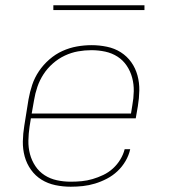

<svg xmlns="http://www.w3.org/2000/svg" viewBox="-20 -699 640 727"><path d="M248 8Q218 8 189.5 2Q161 -4 137.5 -18.5Q114 -33 97.5 -56Q81 -79 73.5 -106.5Q66 -134 66.5 -163.5Q67 -193 72 -223L88 -323Q93 -351 102 -378Q111 -405 127.5 -429.5Q144 -454 167 -474Q190 -494 216.5 -506Q243 -518 271 -523Q299 -528 327 -528Q356 -528 385 -522Q414 -516 437.5 -501Q461 -486 477 -463.5Q493 -441 500.5 -413.5Q508 -386 507.5 -356.5Q507 -327 502 -297L494 -251H97L92 -220Q88 -193 87.5 -166.5Q87 -140 93.5 -115.5Q100 -91 114 -70Q128 -49 149 -35.5Q170 -22 195.5 -16.5Q221 -11 248 -11Q269 -11 289.5 -13Q310 -15 330.5 -21Q351 -27 371 -36.5Q391 -46 407.5 -61Q424 -76 435.5 -95Q447 -114 452 -134H473Q468 -111 455.5 -89.5Q443 -68 425 -51Q407 -34 385 -22.5Q363 -11 340 -4Q317 3 294 5.5Q271 8 248 8ZM100 -269H476L481 -300Q486 -327 486.5 -353.5Q487 -380 480.5 -404.5Q474 -429 460 -450Q446 -471 425 -484.5Q404 -498 378.5 -503.5Q353 -509 326 -509Q301 -509 275.5 -504.5Q250 -500 225.5 -488.5Q201 -477 180 -458.5Q159 -440 144.5 -417.5Q130 -395 121.5 -370Q113 -345 109 -320ZM527 -661H182V-679H527Z"/></svg>

Font: Iosevka SS04 Th Ex Obl
Style: Regular
Weight: 100
Width: 7
Italic angle: -9°
Monospace: yes
Designer: Belleve Invis
Foundry: Belleve Invis
Version: Version 19.0.0; ttfautohint (v1.8.4)